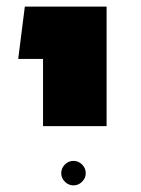

<svg xmlns="http://www.w3.org/2000/svg" viewBox="-20 -629 427 580"><path d="M110 -248V-609H302V-248ZM35 -451 55 -609H217V-451ZM202 -69Q187 -69 176 -80Q165 -91 165 -106Q165 -121 176 -132Q187 -143 202 -143Q217 -143 228 -132Q239 -121 239 -106Q239 -91 228 -80Q217 -69 202 -69Z"/></svg>

Font: Noto Sans Hebrew Thin Black
Style: Regular
Weight: 900
Version: Version 3.001